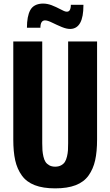

<svg xmlns="http://www.w3.org/2000/svg" viewBox="-20 -1041 616 1072"><path d="M374.5 -879.4Q373 -879.4 371.1 -879.4Q351.1 -879.4 325.2 -890.1Q296.9 -901.9 271.2 -914.6Q245.6 -927.2 231.9 -927.2Q205.6 -927.2 205.6 -886.2H130.4Q130.4 -949.7 148.7 -983.9Q167 -1018.1 214.8 -1021Q217.8 -1021 221.2 -1021Q243.2 -1021 267.6 -1012.2Q294.9 -1001.5 317.4 -989.3Q339.8 -977.1 349.1 -976.1Q363.3 -974.1 369.4 -984.4Q375.5 -994.6 375.5 -1014.2H445.8Q445.8 -1012.2 445.8 -1010.7Q445.8 -882.8 374.5 -879.4ZM288.1 10.7Q220.2 10.7 174.1 -7.1Q127.9 -24.9 101.8 -61.3Q75.7 -97.7 64.9 -145.8Q54.2 -193.8 54.2 -262.2V-809.6H215.8V-241.2Q215.8 -218.3 217 -201.9Q218.3 -185.5 222.4 -167Q226.6 -148.4 234.1 -137Q241.7 -125.5 255.4 -117.9Q269 -110.4 288.1 -110.4Q307.1 -110.4 321 -117.9Q335 -125.5 342.3 -137Q349.6 -148.4 354 -167Q358.4 -185.5 359.4 -201.7Q360.4 -217.8 360.4 -241.2V-809.6H522V-262.2Q522 -193.8 511.2 -145.8Q500.5 -97.7 474.6 -61.3Q448.7 -24.9 402.6 -7.1Q356.4 10.7 288.1 10.7Z"/></svg>

Font: Oswald
Style: DemiBold
Weight: 600
Designer: Vernon Adams
Foundry: Vernon Adams
Version: 3.0; ttfautohint (v0.95) -l 8 -r 50 -G 200 -x 0 -w "G" -W -c